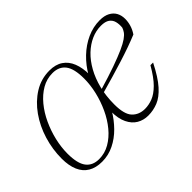

<svg xmlns="http://www.w3.org/2000/svg" viewBox="-90 -654 868 868"><g transform="rotate(-45 344.0 -220.0)"><path d="M276.5 -450.5Q315.5 -450.5 341 -433.2Q366.5 -416 379 -384.5Q391.5 -353 392 -308.5H386Q409.5 -350.5 443 -382.5Q476.5 -414.5 516.2 -432.5Q556 -450.5 598 -450.5Q627.5 -450.5 646.5 -440.2Q665.5 -430 674.8 -412.8Q684 -395.5 684 -373.5Q684 -354 678.2 -334.8Q672.5 -315.5 660 -297Q632 -285.5 600.5 -274.2Q569 -263 533.2 -251.8Q497.5 -240.5 458 -229Q418.5 -217.5 376 -205.5L377 -222Q446.5 -242.5 493.5 -259.2Q540.5 -276 569.2 -289Q598 -302 613.5 -313Q629 -324 636 -334Q643 -344 646.5 -354.5Q648.5 -375 644.2 -391.8Q640 -408.5 625.8 -418.8Q611.5 -429 584 -429Q552.5 -429 522.2 -415.5Q492 -402 465.5 -376.8Q439 -351.5 418.8 -315.2Q398.5 -279 387 -233.5Q375.5 -188 375.5 -134.5Q375.5 -71 398.8 -46.5Q422 -22 460 -22Q484 -22 509 -31.5Q534 -41 560.8 -67.5Q587.5 -94 616.5 -144.5H633.5Q601.5 -81 571.5 -47.5Q541.5 -14 511.2 -2Q481 10 449 10Q419 10 395 -4Q371 -18 356.8 -47.5Q342.5 -77 342.5 -122H347Q325.5 -85.5 296 -55.5Q266.5 -25.5 230.5 -7.8Q194.5 10 154 10Q114.5 10 87.8 -6Q61 -22 47.5 -53.2Q34 -84.5 34 -129Q34 -188.5 51.5 -245.8Q69 -303 101.5 -349Q134 -395 178.5 -422.8Q223 -450.5 276.5 -450.5ZM152.5 -8Q189 -8 221 -26.5Q253 -45 279 -76.5Q305 -108 323.5 -148Q342 -188 352 -230.8Q362 -273.5 362 -314Q362 -376.5 340.8 -404.5Q319.5 -432.5 278 -432.5Q241 -432.5 209.2 -414Q177.5 -395.5 151.5 -364Q125.5 -332.5 107 -292.5Q88.5 -252.5 78.5 -209.8Q68.5 -167 68.5 -126.5Q68.5 -64 89.8 -36Q111 -8 152.5 -8Z"/></g></svg>

Font: Newsreader 16pt 16pt ExtraLight
Style: Italic
Weight: 250
Italic angle: -17°
Version: Version 1.003